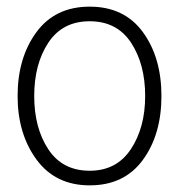

<svg xmlns="http://www.w3.org/2000/svg" viewBox="-20 -550 563 578"><path d="M250 8Q147 8 90 -69.5Q33 -147 33 -261Q33 -376 89.5 -453Q146 -530 250 -530Q354 -530 410 -453.5Q466 -377 466 -261Q466 -145 410 -68.5Q354 8 250 8ZM250 -36Q331 -36 374 -101Q417 -166 417 -261Q417 -357 374.5 -421.5Q332 -486 250 -486Q168 -486 125.5 -421.5Q83 -357 83 -261Q83 -165 125.5 -100.5Q168 -36 250 -36Z"/></svg>

Font: Bhavuka
Style: Regular
Weight: 400
Version: 2.94.0; ttfautohint (v1.2) -l 7 -r 28 -G 50 -x 13 -D deva -f